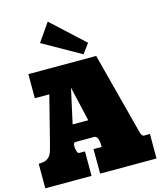

<svg xmlns="http://www.w3.org/2000/svg" viewBox="-154 -1217 1110 1327"><g transform="rotate(-15 401.0 -554.0)"><path d="M728.5 -218.3Q732.4 -203.1 735.1 -195.3Q737.8 -187.5 743.2 -181.4Q748.5 -175.3 755.9 -175.3H797.9V0H394.5L394 -175.3H452.6Q452.6 -255.4 419.9 -255.4H285.6Q279.3 -255.4 275.9 -250.2Q272.5 -245.1 272 -239.7Q271.5 -234.4 271 -224.1Q271 -210.4 276.4 -192.9Q281.7 -175.3 292 -175.3H333V0H2V-175.3Q23.4 -175.3 40 -179.2Q78.1 -188.5 94.2 -225.6Q99.6 -237.3 112.8 -288.6L196.8 -620.1H93.3V-792.5H578.6ZM410.6 -377.4 353.5 -625.5 298.8 -377.4ZM316.4 -1108.4 547.9 -895 497.1 -826.2 226.6 -979Z"/></g></svg>

Font: Bevan
Style: Regular
Weight: 400
Foundry: vernon adams
Version: Version 1.000